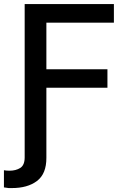

<svg xmlns="http://www.w3.org/2000/svg" viewBox="-59 -748 631 972"><path d="M-11.2 116.2Q21.5 116.2 43.7 102.1Q65.9 87.9 65.9 48.8V-727.5H517.6V-633.3H175.8V-397.5H484.9V-303.7H175.8V50.3Q176.3 131.8 128.2 168.2Q80.1 204.6 -1 204.1Q-6.8 204.6 -14.9 204.1Q-22.9 203.6 -39.1 200.7V113.8Q-26.9 116.2 -11.2 116.2Z"/></svg>

Font: Inter Tight Medium
Style: Regular
Weight: 500
Designer: Rasmus Andersson
Foundry: rsms
Version: Version 3.004; ttfautohint (v1.8.4.7-5d5b)